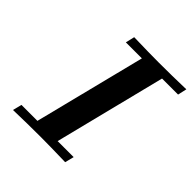

<svg xmlns="http://www.w3.org/2000/svg" viewBox="-184 -823 960 960"><g transform="rotate(45 296.0 -343.0)"><path d="M51.8 0 64 -47.9H176.8L325.2 -638.2H211.9L223.1 -686Q335.9 -683.1 397 -683.1Q494.1 -683.1 591.8 -686L581.1 -638.2H467.8L319.8 -47.9H433.1L420.9 0Q308.1 -2.9 247.1 -2.9Q149.9 -2.9 51.8 0Z"/></g></svg>

Font: CMU Serif
Style: BoldItalic
Weight: 700
Italic angle: -14.04°
Version: Version 0.7.0